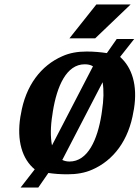

<svg xmlns="http://www.w3.org/2000/svg" viewBox="-20 -768 623 857"><path d="M71 -247C54 -140 79 -58 135 -12L72 69H151L196 4C222 8 250 10 281 10C321 10 359 4 392 -11C486 -52 555 -141 576 -272L578 -282C595 -388 569 -467 516 -514L579 -594H501L457 -531C430 -535 400 -538 367 -538C327 -538 291 -532 258 -517C164 -476 94 -387 73 -257ZM214 -257 216 -271C234 -382 276 -481 358 -481C371 -481 384 -479 395 -472L212 -119C205 -156 205 -203 214 -257ZM290 -597H405L563 -748H410ZM258 -54 438 -401C444 -364 443 -323 435 -271L433 -257C415 -144 372 -47 290 -47C277 -47 267 -50 258 -54Z"/></svg>

Font: Aerodynamic
Style: Obl
Weight: 500
Designer: Google
Version: Version 2.000980; 2014